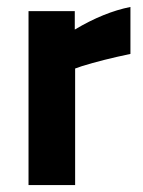

<svg xmlns="http://www.w3.org/2000/svg" viewBox="-20 -532 412 552"><path d="M62 0V-500H195V-447Q279 -497 355 -512V-377Q274 -360 216 -342L196 -335V0Z"/></svg>

Font: Titillium Web
Style: Bold
Weight: 700
Version: Version 1.001;PS 57.000;hotconv 1.0.70;makeotf.lib2.5.55311